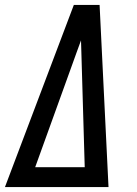

<svg xmlns="http://www.w3.org/2000/svg" viewBox="-35 -755 555 775"><path d="M-15 0 263 -735H367L403 0ZM107 -80H307L295 -490Q294 -516 293.5 -541.5Q293 -567 292 -592Q283 -567 273.5 -541.5Q264 -516 255 -490Z"/></svg>

Font: Iosevka SS18 Medium
Style: Italic
Weight: 500
Italic angle: -9°
Monospace: yes
Designer: Belleve Invis
Foundry: Belleve Invis
Version: Version 25.1.1; ttfautohint (v1.8.4)